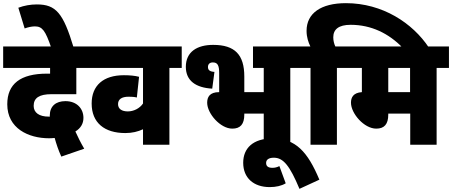

<svg xmlns="http://www.w3.org/2000/svg" viewBox="-20 -916 2861 1215"><path d="M368 75 513 25C490 -14 472 -51 457 -84C490 -104 508 -133 508 -170C508 -229 466 -276 394 -276C334 -276 295 -245 295 -184C295 -182 295 -180 296 -178C293 -178 290 -178 288 -178C228 -178 193 -203 193 -246C193 -296 228 -320 306 -320H463V-486H548V-622H0V-486H297V-450H278C109 -450 26 -385 26 -256C26 -104 159 -41 291 -41C303 -41 315 -42 326 -43C336 -6 350 36 368 75Z M304 -615H446C380 -834 334 -888 213 -888C174 -888 133 -881 96 -867L136 -736C158 -744 181 -749 201 -749C248 -749 267 -722 304 -615Z M1130 -486V-622H534V-486H885V-261C864 -230 826 -211 789 -211C752 -211 727 -226 727 -257C727 -287 749 -304 794 -304C813 -304 830 -303 846 -299L860 -430C833 -437 802 -440 764 -440C634 -440 560 -375 560 -261C560 -139 641 -74 773 -74C816 -74 853 -83 885 -98V0H1052V-486Z M1329 -632C1227 -632 1156 -588 1156 -493C1156 -405 1219 -361 1323 -355L1337 -461C1308 -463 1296 -472 1296 -492C1296 -510 1307 -521 1327 -521C1357 -521 1367 -502 1367 -454V-333C1306 -333 1291 -301 1291 -266C1291 -198 1374 -102 1450 -102C1501 -102 1526 -130 1526 -191V-197H1649V0H1817V-486H1895V-622H1581V-486H1649V-333H1526V-432C1526 -569 1467 -632 1329 -632Z M1875 279 2001 221C1927 44 1850 -40 1705 -40C1581 -40 1519 22 1519 114C1519 210 1585 268 1687 268C1726 268 1762 260 1788 244L1748 135C1733 143 1718 146 1704 146C1677 146 1664 136 1664 115C1664 95 1680 82 1713 82C1773 82 1814 133 1875 279Z M2112 -486H2190V-622H2102C2094 -639 2089 -659 2089 -680C2089 -730 2123 -759 2199 -759C2330 -759 2440 -704 2527 -615H2694C2591 -770 2401 -896 2169 -896C2011 -896 1920 -832 1920 -721C1920 -681 1931 -649 1944 -622H1881V-486H1945V0H2112Z M2743 -486H2821V-622H2176V-486H2270V-333C2215 -329 2201 -299 2201 -266C2201 -198 2284 -102 2361 -102C2412 -102 2437 -130 2437 -191V-197H2576V0H2743ZM2575 -486V-333H2437V-486Z"/></svg>

Font: Noto Sans Devanagari SemiCondensed Black
Style: Regular
Weight: 900
Width: 4
Designer: Jelle Bosma - Monotype Design Team
Foundry: Monotype Imaging Inc.
Version: Version 2.004